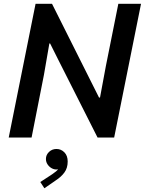

<svg xmlns="http://www.w3.org/2000/svg" viewBox="-20 -740 779 1033"><path d="M171.4 -719.7H259.8L512.7 -215.3H518.1L549.8 -385.7L616.7 -719.7H738.8L594.2 0H504.9L293 -419.4L249.5 -506.3H245.6L216.3 -336.9L149.9 0H26.9ZM196.8 239.3 252.4 203.1 261.7 196.8Q283.7 182.1 292.5 170.9Q286.6 171.9 282.7 171.9Q269.5 171.9 256.6 164.3Q243.7 156.7 235.4 143.8Q227.1 130.9 227.1 115.2Q227.1 93.3 243.7 77.4Q260.3 61.5 283.7 61.5Q308.6 61.5 326.4 79.6Q344.2 97.7 344.2 128.9Q344.2 164.1 326.4 188.2Q308.6 212.4 278.8 231.4L218.8 272.9Z"/></svg>

Font: Reddit Sans Fudge SmBold Italic
Style: Regular
Weight: 600
Italic angle: -11.25°
Designer: Stephen Hutchings
Version: Version 1.013